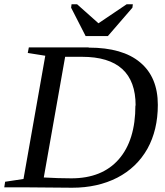

<svg xmlns="http://www.w3.org/2000/svg" viewBox="-30 -877 772 899"><path d="M604 -383H605Q605 -611 354 -611H275L175 -46Q244 -42 304 -42Q448 -42 526 -131Q604 -220 604 -383ZM384 -655 386 -654Q544 -654 626 -585Q709 -516 709 -386Q709 -268 660 -180Q610 -92 519 -45Q427 2 308 2L73 0H-10L-6 -26L80 -39L182 -616L100 -629L105 -655ZM331 -857 431 -768 563 -857H592L590 -841L475 -708H371L303 -841L305 -857Z"/></svg>

Font: Libra Serif Modern
Style: Italic
Weight: 400
Italic angle: -12°
Designer: Stefan Peev, Context Ltd
Foundry: Stefan Peev, Context Ltd
Version: Version 1.000